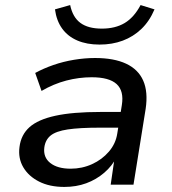

<svg xmlns="http://www.w3.org/2000/svg" viewBox="-20 -729 678 758"><path d="M234 9Q176 9 134.5 -12Q93 -33 72 -68.5Q51 -104 57 -149Q63 -197 96.5 -227Q130 -257 198.5 -272Q267 -287 377 -287H472L462 -225H374Q294 -225 247.5 -218Q201 -211 180 -194Q159 -177 155 -147Q150 -108 178.5 -85.5Q207 -63 259 -63Q304 -63 343.5 -81Q383 -99 410 -130.5Q437 -162 443 -202L461 -314Q470 -370 440.5 -397Q411 -424 342 -424Q292 -424 242 -411Q192 -398 144 -370L119 -441Q152 -459 191 -472.5Q230 -486 272.5 -493Q315 -500 355 -500Q430 -500 478 -477.5Q526 -455 545.5 -410.5Q565 -366 555 -299L507 0H417L433 -110H441Q423 -74 391.5 -47Q360 -20 320.5 -5.5Q281 9 234 9ZM373 -553Q323 -553 285.5 -569Q248 -585 225.5 -616Q203 -647 197 -692L257 -709Q267 -661 297.5 -638.5Q328 -616 382 -616Q435 -616 472 -638Q509 -660 535 -709L590 -692Q570 -645 538 -614.5Q506 -584 464.5 -568.5Q423 -553 373 -553Z"/></svg>

Font: Nunito Sans 10pt SemiExpanded Medium
Style: Italic
Weight: 500
Width: 6
Italic angle: -9°
Designer: Vernon Adams
Foundry: Vernon Adams
Version: Version 3.101;gftools[0.9.27]